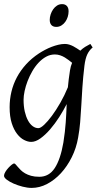

<svg xmlns="http://www.w3.org/2000/svg" viewBox="-22 -671 487 935"><path d="M165 -46.9Q175.3 -46.9 192.9 -63.2Q210.4 -79.6 230.7 -106.9Q251 -134.3 271.7 -170.4Q292.5 -206.5 308.6 -246.1Q310.5 -264.6 312.7 -284.9Q314.9 -305.2 318.8 -328.1Q320.3 -338.4 323 -347.7Q325.7 -356.9 329.1 -365.2Q321.8 -371.1 313 -377.9Q304.2 -384.8 293.7 -391.1Q283.2 -397.5 271 -401.6Q258.8 -405.8 245.1 -405.8Q222.7 -405.8 202.6 -394.8Q182.6 -383.8 165.8 -365.7Q148.9 -347.7 135.5 -324.5Q122.1 -301.3 112.5 -276.6Q103 -252 97.9 -228Q92.8 -204.1 92.8 -185.1Q92.8 -153.3 98.6 -127.9Q104.5 -102.5 114.3 -84.5Q124 -66.4 137.2 -56.6Q150.4 -46.9 165 -46.9ZM429.2 -439.9Q412.6 -426.3 403.1 -406.2Q393.6 -386.2 389.2 -351.1Q382.3 -293 379.2 -245.1Q376 -197.3 373.8 -155.5Q371.6 -113.8 368.4 -75.9Q365.2 -38.1 358.4 -0.5Q349.6 50.3 327.4 94.7Q305.2 139.2 274.7 172.4Q244.1 205.6 207.3 224.9Q170.4 244.1 132.3 244.1Q111.8 244.1 88.1 238Q64.5 231.9 44.4 223.1Q24.4 214.4 11 204.1Q-2.4 193.8 -2.4 185.1Q-2.4 176.8 3.9 166.3Q10.3 155.8 18.6 146.7Q26.9 137.7 34.9 131.3Q43 125 46.4 125Q50.3 125 54.4 129.9Q58.6 134.8 64.7 141.8Q70.8 148.9 79.3 157.5Q87.9 166 100.1 173.1Q112.3 180.2 129.4 185.1Q146.5 189.9 169.4 189.9Q216.8 189.9 244.6 147.5Q272.5 105 286.6 23.4Q291 -3.9 293.7 -28.1Q296.4 -52.2 298.1 -75Q299.8 -97.7 300.8 -119.4Q301.8 -141.1 302.7 -164.1Q287.1 -133.3 266.4 -100.8Q245.6 -68.4 222.4 -41.5Q199.2 -14.6 175.3 2.7Q151.4 20 129.9 20Q113.8 20 95.5 10.7Q77.1 1.5 61.3 -18.8Q45.4 -39.1 35.2 -71Q24.9 -103 24.9 -148.9Q24.9 -187.5 33.7 -224.4Q42.5 -261.2 60.3 -294.7Q78.1 -328.1 105 -357.7Q131.8 -387.2 168 -411.1Q181.6 -419.9 197.3 -428.2Q212.9 -436.5 229.5 -442.9Q246.1 -449.2 262.5 -453.1Q278.8 -457 293.9 -457Q304.7 -457 314.9 -453.9Q325.2 -450.7 334.7 -445.8Q344.2 -440.9 352.8 -435.1Q361.3 -429.2 369.1 -424.3Q380.4 -435.1 392.8 -442.9Q405.3 -450.7 418 -457ZM312 -616.2Q312 -602.5 307.9 -589.1Q303.7 -575.7 295.9 -564.7Q288.1 -553.7 276.9 -546.9Q265.6 -540 252 -540Q236.8 -540 228.5 -548.8Q220.2 -557.6 220.2 -574.2Q220.2 -587.4 224.6 -600.8Q229 -614.3 236.8 -625.5Q244.6 -636.7 255.6 -643.8Q266.6 -650.9 280.3 -650.9Q295.4 -650.9 303.7 -641.8Q312 -632.8 312 -616.2Z"/></svg>

Font: Gentium Plus Am
Style: Italic
Weight: 400
Italic angle: -8°
Designer: J. Victor Gaultney, Annie Olsen, Iska Routamaa, Becca Hirsbrunner
Foundry: SIL International
Version: Version 5.000